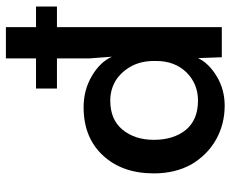

<svg xmlns="http://www.w3.org/2000/svg" viewBox="-86 -690 785 654"><g transform="rotate(-90 307.0 -362.5)"><path d="M612.3 -561.5Q594.7 -561.5 542 -561.5Q542 -421.9 542 0Q516.6 0 439.5 0Q438.5 -20.5 436.5 -81.1Q419.9 -44.9 375 -17.6Q330.1 9.8 274.4 9.8Q211.9 9.8 159.2 -19.5Q107.4 -48.8 75.2 -102.5Q43.9 -158.2 43.9 -231.4Q43.9 -339.8 105.5 -405.3Q166 -470.7 269.5 -470.7Q328.1 -470.7 376 -442.4Q423.8 -414.1 441.4 -374Q439.5 -400.4 435.5 -452.1Q435.5 -479.5 435.5 -561.5Q410.2 -561.5 333 -561.5Q333 -580.1 333 -632.8Q358.4 -632.8 435.5 -632.8Q435.5 -658.2 435.5 -735.4Q462.9 -735.4 542 -735.4Q542 -710 542 -632.8Q559.6 -632.8 612.3 -632.8Q612.3 -615.2 612.3 -561.5ZM426.8 -231.4Q426.8 -274.4 409.2 -307.6Q390.6 -341.8 360.4 -361.3Q329.1 -379.9 292 -379.9Q227.5 -379.9 193.4 -338.9Q158.2 -296.9 158.2 -231.4Q158.2 -164.1 192.4 -122.1Q226.6 -81.1 292 -81.1Q348.6 -81.1 387.7 -120.1Q426.8 -160.2 426.8 -223.6Q426.8 -226.6 426.8 -231.4Z"/></g></svg>

Font: Alata=Ham
Style: Regular
Weight: 400
Designer: Spyros Zevelakis, Eben Sorkin
Version: Version 1.004